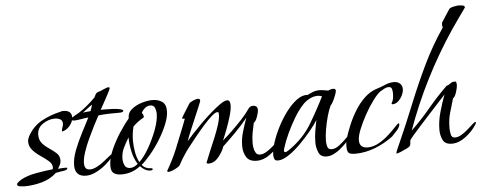

<svg xmlns="http://www.w3.org/2000/svg" viewBox="-48 -714 2130 847"><g transform="rotate(-5 1017.0 -291.0)"><path d="M29 23Q25 23 11 21.5Q-3 20 -3 12Q-3 7 4.5 1.5Q12 -4 16 -7Q44 -23 86 -30.5Q128 -38 159 -41Q161 -45 161 -49Q161 -65 146 -78Q131 -91 111.5 -104Q92 -117 77 -133.5Q62 -150 62 -172Q62 -178 64 -183.5Q66 -189 68 -194Q91 -237 130.5 -259Q170 -281 216 -291Q220 -293 224 -293Q228 -293 232 -293Q246 -293 255.5 -285.5Q265 -278 265 -263Q265 -244 251 -226.5Q237 -209 219 -204H216Q215 -204 215 -206Q215 -214 218.5 -222Q222 -230 222 -238Q222 -252 211.5 -257.5Q201 -263 188 -263Q160 -263 134.5 -245.5Q109 -228 109 -198Q109 -174 122.5 -159Q136 -144 153 -133Q170 -122 183.5 -109.5Q197 -97 197 -77Q197 -67 192.5 -58Q188 -49 183 -41Q192 -42 200.5 -42.5Q209 -43 218 -43Q224 -43 224 -40Q224 -36 220 -34Q216 -32 213 -31Q203 -30 193 -28Q183 -26 172 -24Q144 2 105.5 12.5Q67 23 29 23Z M304 0Q255 0 255 -50Q255 -80 269.5 -117.5Q284 -155 303.5 -192Q323 -229 336 -255Q322 -254 303.5 -250.5Q285 -247 272 -247Q268 -247 264.5 -248.5Q261 -250 261 -254Q261 -260 267 -262Q274 -267 281.5 -271Q289 -275 296 -279Q316 -292 334.5 -307.5Q353 -323 370 -340Q374 -348 377.5 -354.5Q381 -361 391 -364Q399 -366 414 -373Q429 -380 436 -380Q441 -380 441 -376Q441 -373 434.5 -360Q428 -347 419 -330.5Q410 -314 402.5 -300.5Q395 -287 393 -284Q399 -284 414.5 -284Q430 -284 448 -283Q466 -282 479 -279Q492 -276 492 -271Q492 -267 486.5 -265.5Q481 -264 475 -264Q451 -264 427.5 -263.5Q404 -263 381 -260Q371 -242 357.5 -215.5Q344 -189 330.5 -159.5Q317 -130 308 -102.5Q299 -75 299 -55Q299 -42 304.5 -34Q310 -26 324 -26Q338 -26 355 -35Q372 -44 387.5 -56.5Q403 -69 414.5 -78Q426 -87 429 -87Q430 -87 430 -86.5Q430 -86 430 -86Q430 -82 427.5 -77.5Q425 -73 423 -71Q410 -55 390 -38.5Q370 -22 347.5 -11Q325 0 304 0ZM314 -278Q323 -280 331.5 -280.5Q340 -281 348 -282Q351 -289 353 -296Q355 -303 357 -310Q346 -303 335.5 -294.5Q325 -286 314 -278Z M461 8Q439 8 426.5 -0.5Q414 -9 414 -34Q414 -65 430.5 -103Q447 -141 470 -176.5Q493 -212 513 -235V-237Q513 -261 532.5 -276.5Q552 -292 578 -299.5Q604 -307 623 -307Q649 -307 666.5 -295Q684 -283 684 -254Q684 -229 671 -196.5Q658 -164 637.5 -130.5Q617 -97 594 -69.5Q571 -42 552 -26Q567 -8 591 -8Q593 -8 596 -7Q599 -6 599 -4Q599 0 595.5 1Q592 2 589 2Q576 2 564.5 -4.5Q553 -11 544 -21Q507 8 461 8ZM543 -39Q565 -60 586.5 -97.5Q608 -135 623 -175.5Q638 -216 638 -246Q638 -258 633 -271Q628 -284 612 -284Q600 -284 589 -275Q578 -266 573 -255Q575 -252 577.5 -247Q580 -242 580 -238Q580 -234 578 -233Q565 -226 553.5 -217.5Q542 -209 531 -198Q527 -183 525 -167Q523 -151 523 -135Q523 -112 527.5 -86Q532 -60 543 -39ZM501 -17Q511 -17 519.5 -21.5Q528 -26 535 -32Q519 -57 512 -90Q505 -123 505 -152Q492 -131 481 -108.5Q470 -86 470 -60Q470 -45 476.5 -31Q483 -17 501 -17Z M668 15Q662 15 662 10Q689 -36 709 -84.5Q729 -133 748 -182L759 -211Q759 -214 753.5 -213Q748 -212 748 -216Q748 -218 756.5 -231.5Q765 -245 774 -259.5Q783 -274 785 -277Q789 -283 803 -289Q817 -295 824 -295Q834 -295 834 -286Q834 -283 824.5 -260.5Q815 -238 802 -207.5Q789 -177 778 -150.5Q767 -124 764 -113Q772 -123 790 -142.5Q808 -162 831 -185Q854 -208 878 -229Q902 -250 921.5 -263.5Q941 -277 952 -277Q961 -277 963.5 -269.5Q966 -262 966 -255Q966 -236 957.5 -207Q949 -178 938 -149Q927 -120 919 -102Q939 -119 962.5 -141.5Q986 -164 1008 -188Q1030 -212 1044 -233Q1052 -243 1063 -243Q1084 -243 1084 -223Q1084 -213 1077 -193Q1070 -173 1061 -168Q1056 -147 1052 -124.5Q1048 -102 1048 -79Q1048 -70 1050 -57.5Q1052 -45 1058 -35.5Q1064 -26 1076 -26Q1090 -26 1105 -35Q1120 -44 1134 -56.5Q1148 -69 1158 -78Q1168 -87 1171 -87Q1173 -87 1173 -85Q1173 -82 1171 -77.5Q1169 -73 1167 -71Q1152 -46 1121.5 -23Q1091 0 1060 0Q1027 0 1014 -21Q1001 -42 1001 -71Q1001 -102 1010.5 -133.5Q1020 -165 1030 -193Q1005 -162 976 -132.5Q947 -103 918 -76Q911 -54 891.5 -30Q872 -6 846 -6Q845 -6 841.5 -7Q838 -8 838 -11Q838 -11 838 -12Q838 -13 839 -13Q846 -32 857.5 -59Q869 -86 881.5 -116Q894 -146 902.5 -173Q911 -200 911 -218Q911 -221 910.5 -225Q910 -229 905 -229Q896 -229 879.5 -214.5Q863 -200 843 -177.5Q823 -155 803.5 -131Q784 -107 769 -87.5Q754 -68 749 -60Q733 -37 720 -12Q718 -7 707.5 -0.5Q697 6 685.5 10.5Q674 15 668 15Z M1369 8Q1342 8 1333 -13.5Q1324 -35 1324 -57Q1324 -82 1328 -107Q1332 -132 1337 -156Q1327 -139 1305 -112Q1283 -85 1256 -57.5Q1229 -30 1201.5 -11.5Q1174 7 1153 7Q1141 7 1137.5 -1Q1134 -9 1134 -19Q1134 -40 1144 -72Q1154 -104 1172 -139.5Q1190 -175 1212.5 -205Q1235 -235 1259.5 -253.5Q1284 -272 1309 -270Q1320 -276 1333 -281Q1346 -286 1359 -286Q1369 -286 1379.5 -284.5Q1390 -283 1400 -281Q1405 -283 1411 -285Q1417 -287 1423 -287Q1434 -287 1434 -277Q1434 -272 1428.5 -257.5Q1423 -243 1416.5 -230.5Q1410 -218 1406 -216Q1397 -198 1389 -169.5Q1381 -141 1376 -111Q1371 -81 1371 -60Q1371 -49 1374.5 -35.5Q1378 -22 1393 -22Q1410 -22 1427.5 -35.5Q1445 -49 1458 -62.5Q1471 -76 1473 -76Q1475 -76 1475 -74Q1475 -65 1465 -53Q1455 -41 1443 -30.5Q1431 -20 1425 -15Q1413 -6 1398.5 1Q1384 8 1369 8ZM1188 -27Q1193 -27 1200 -31.5Q1207 -36 1211 -39Q1271 -82 1305 -138Q1339 -194 1371 -258Q1367 -260 1362 -261Q1357 -262 1352 -262Q1333 -262 1314.5 -252Q1296 -242 1284 -228Q1265 -208 1245.5 -175.5Q1226 -143 1210 -108.5Q1194 -74 1186 -47Q1185 -44 1184 -41Q1183 -38 1183 -34Q1183 -27 1188 -27Z M1495 7Q1473 7 1466 0Q1459 -7 1459 -29Q1459 -48 1463 -61Q1471 -88 1484.5 -120.5Q1498 -153 1517 -184Q1536 -215 1560.5 -238Q1585 -261 1614 -270Q1634 -276 1653 -284.5Q1672 -293 1693 -293Q1708 -293 1718.5 -284Q1729 -275 1729 -259Q1729 -247 1722 -232Q1715 -217 1703.5 -206.5Q1692 -196 1678 -196Q1674 -196 1674 -199Q1674 -202 1676 -204Q1681 -213 1682.5 -223.5Q1684 -234 1684 -244Q1684 -254 1681.5 -263.5Q1679 -273 1667 -273Q1657 -273 1647 -267.5Q1637 -262 1629 -257Q1615 -247 1595.5 -220.5Q1576 -194 1558 -161.5Q1540 -129 1528 -99Q1516 -69 1516 -51Q1516 -16 1552 -16Q1578 -16 1602.5 -30Q1627 -44 1647.5 -63Q1668 -82 1681 -96Q1694 -110 1696 -110Q1700 -110 1700 -106Q1700 -94 1685.5 -78Q1671 -62 1663 -54Q1627 -27 1583.5 -10Q1540 7 1495 7Z M1677 22Q1676 22 1676 21.5Q1676 21 1676 21Q1676 16 1683.5 -1Q1691 -18 1693 -22Q1730 -105 1764 -189.5Q1798 -274 1837.5 -356.5Q1877 -439 1928 -514Q1926 -522 1926 -528Q1926 -533 1927 -536L1964 -593Q1970 -599 1984.5 -602Q1999 -605 2007 -605Q2011 -605 2022 -603.5Q2033 -602 2033 -595Q2033 -592 2032 -592Q2016 -570 2000 -547Q1984 -524 1968 -501Q1833 -299 1752 -73Q1797 -116 1837 -164Q1877 -212 1921 -255Q1923 -257 1925.5 -257.5Q1928 -258 1930 -259Q1935 -262 1942.5 -267Q1950 -272 1955 -272Q1955 -272 1955 -271H1956Q1957 -272 1961 -272Q1966 -272 1967 -266Q1968 -260 1968 -256Q1968 -246 1961.5 -225Q1955 -204 1946 -199Q1936 -164 1927.5 -135.5Q1919 -107 1919 -68Q1919 -58 1922 -42Q1925 -26 1940 -26Q1954 -26 1969 -35Q1984 -44 1998 -56.5Q2012 -69 2022 -78Q2032 -87 2035 -87Q2037 -87 2037 -84Q2037 -81 2035 -77Q2033 -73 2031 -71Q2015 -46 1985 -23Q1955 0 1924 0Q1894 0 1884 -20.5Q1874 -41 1874 -66Q1874 -103 1885.5 -144Q1897 -185 1910 -219Q1904 -213 1886 -193Q1868 -173 1844 -147Q1820 -121 1797 -95.5Q1774 -70 1758.5 -52Q1743 -34 1742 -30Q1741 -24 1741 -17.5Q1741 -11 1737 -5Q1735 -2 1722 4.5Q1709 11 1695.5 16.5Q1682 22 1677 22Z"/></g></svg>

Font: Bonheur Royale
Style: Regular
Weight: 400
Designer: Robert E. Leuschke
Foundry: Robert E. Leuschke
Version: Version 1.010; ttfautohint (v1.8.3)